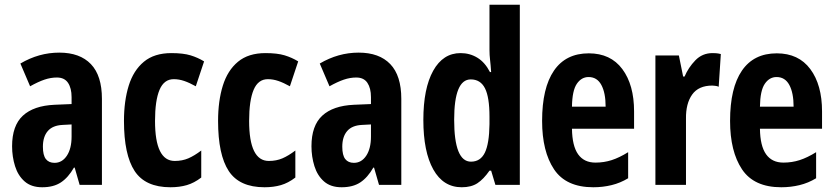

<svg xmlns="http://www.w3.org/2000/svg" viewBox="-20 -873 3517 810"><path d="M230 -651Q317 -651 363.5 -602.5Q410 -554 410 -456V-93H316L295 -166H292Q268 -124 237 -103.5Q206 -83 158 -83Q112 -83 84 -107.5Q56 -132 43.5 -172Q31 -212 31 -256Q31 -343 76.5 -385Q122 -427 210 -431L282 -434V-463Q282 -501 267 -523.5Q252 -546 220 -546Q194 -546 167.5 -537Q141 -528 107 -509L66 -605Q144 -651 230 -651ZM244 -346Q202 -344 181.5 -320Q161 -296 161 -254Q161 -218 173.5 -202Q186 -186 210 -186Q242 -186 262 -216Q282 -246 282 -297V-348Z M699 -83Q593 -83 548 -151.5Q503 -220 503 -363Q503 -447 523 -511.5Q543 -576 587 -612.5Q631 -649 703 -649Q753 -649 784 -639.5Q815 -630 841 -614L806 -509Q779 -524 757 -531.5Q735 -539 713 -539Q672 -539 653 -494Q634 -449 634 -363Q634 -194 717 -194Q749 -194 774.5 -205Q800 -216 829 -238V-124Q799 -101 768 -92Q737 -83 699 -83Z M1096 -83Q990 -83 945 -151.5Q900 -220 900 -363Q900 -447 920 -511.5Q940 -576 984 -612.5Q1028 -649 1100 -649Q1150 -649 1181 -639.5Q1212 -630 1238 -614L1203 -509Q1176 -524 1154 -531.5Q1132 -539 1110 -539Q1069 -539 1050 -494Q1031 -449 1031 -363Q1031 -194 1114 -194Q1146 -194 1171.5 -205Q1197 -216 1226 -238V-124Q1196 -101 1165 -92Q1134 -83 1096 -83Z M1493 -651Q1580 -651 1626.5 -602.5Q1673 -554 1673 -456V-93H1579L1558 -166H1555Q1531 -124 1500 -103.5Q1469 -83 1421 -83Q1375 -83 1347 -107.5Q1319 -132 1306.5 -172Q1294 -212 1294 -256Q1294 -343 1339.5 -385Q1385 -427 1473 -431L1545 -434V-463Q1545 -501 1530 -523.5Q1515 -546 1483 -546Q1457 -546 1430.5 -537Q1404 -528 1370 -509L1329 -605Q1407 -651 1493 -651ZM1507 -346Q1465 -344 1444.5 -320Q1424 -296 1424 -254Q1424 -218 1436.5 -202Q1449 -186 1473 -186Q1505 -186 1525 -216Q1545 -246 1545 -297V-348Z M1928 -83Q1850 -83 1808 -158Q1766 -233 1766 -367Q1766 -500 1807.5 -574.5Q1849 -649 1923 -649Q1962 -649 1994 -629.5Q2026 -610 2047 -569H2052Q2050 -599 2047.5 -620Q2045 -641 2045 -662V-853H2173V-93H2070L2052 -153H2045Q2020 -117 1994 -100Q1968 -83 1928 -83ZM1967 -191Q2007 -191 2025.5 -229Q2044 -267 2045 -349V-381Q2045 -463 2026 -500.5Q2007 -538 1966 -538Q1896 -538 1896 -368Q1896 -191 1967 -191Z M2464 -648Q2556 -648 2605.5 -581.5Q2655 -515 2655 -403V-330H2393Q2394 -257 2419 -222Q2444 -187 2492 -187Q2528 -187 2560.5 -197.5Q2593 -208 2630 -231V-121Q2597 -101 2560 -92Q2523 -83 2483 -83Q2368 -83 2317.5 -158.5Q2267 -234 2267 -363Q2267 -502 2317 -575Q2367 -648 2464 -648ZM2463 -548Q2433 -548 2413.5 -519.5Q2394 -491 2393 -423H2535Q2535 -481 2517 -514.5Q2499 -548 2463 -548Z M2986 -649Q2992 -649 3000.5 -648.5Q3009 -648 3021 -645L3012 -507Q3006 -510 2996.5 -511Q2987 -512 2985 -512Q2927 -512 2900 -474Q2873 -436 2874 -372V-93H2745V-639H2844L2862 -550H2868Q2884 -588 2913.5 -618.5Q2943 -649 2986 -649Z M3257 -648Q3349 -648 3398.5 -581.5Q3448 -515 3448 -403V-330H3186Q3187 -257 3212 -222Q3237 -187 3285 -187Q3321 -187 3353.5 -197.5Q3386 -208 3423 -231V-121Q3390 -101 3353 -92Q3316 -83 3276 -83Q3161 -83 3110.5 -158.5Q3060 -234 3060 -363Q3060 -502 3110 -575Q3160 -648 3257 -648ZM3256 -548Q3226 -548 3206.5 -519.5Q3187 -491 3186 -423H3328Q3328 -481 3310 -514.5Q3292 -548 3256 -548Z"/></svg>

Font: Noto Sans Kannada UI ExtraCondensed
Style: Bold
Weight: 700
Width: 2
Designer: Jelle Bosma - Monotype Design Team
Foundry: Monotype Imaging Inc.
Version: Version 2.005; ttfautohint (v1.8.4.7-5d5b)